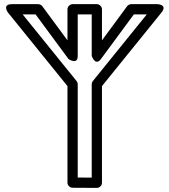

<svg xmlns="http://www.w3.org/2000/svg" viewBox="-20 -906 826 936"><path d="M427.1 -40.2 358.9 -40.5V-495.2C358.9 -500.9 356.6 -506.9 353.3 -510.9L90.5 -835.7H153.6L313.8 -618.4C313.8 -618.4 358.9 -587.2 358.9 -633.2V-835.7H427.1V-633.2C427.1 -633.2 444.9 -581.4 472.2 -618.4L632.4 -835.7H695.5L432.7 -510.9C429.1 -506.5 427.1 -500.4 427.1 -495.2ZM452 10C465.8 10 477.1 -1.5 477.1 -15V-486.3L767.3 -845C798.5 -883.6 747.9 -885.7 747.9 -885.7H619.7C613 -885.7 604.5 -882.1 599.6 -875.5L477.1 -709.3V-860.7C477.1 -871.4 467.2 -885.7 452.1 -885.7H333.9C323.2 -885.7 308.9 -875.9 308.9 -860.7V-709.3L186.4 -875.5C182.4 -881 174.4 -885.7 166.3 -885.7H38.1C-11.5 -885.7 18.7 -845 18.7 -845L308.9 -486.3V-15.7C308.9 -3.4 319.5 9.2 333.8 9.3Z"/></svg>

Font: Stormning Aesir
Style: Light
Weight: 400
Designer: Robert Jablonski, Mew Too
Foundry: Cannot Into Space Fonts
Version: Version 0.90